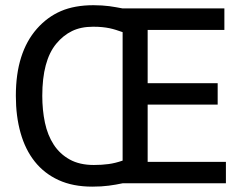

<svg xmlns="http://www.w3.org/2000/svg" viewBox="-20 -694 929 727"><path d="M444.3 -572.3Q430.7 -577.1 418.9 -580.8Q407.2 -584.5 394.5 -587.2Q381.8 -589.8 366.9 -591.3Q352.1 -592.8 332.5 -592.8Q286.1 -592.8 252.7 -576.4Q219.2 -560.1 192.9 -528.3Q140.1 -464.4 140.1 -331.1Q140.1 -277.3 150.1 -229.7Q160.2 -182.1 183.3 -146.5Q206.5 -110.8 243.9 -90.1Q281.2 -69.3 335.4 -69.3Q365.7 -69.3 391.1 -72.8Q416.5 -76.2 444.3 -85.9ZM444.3 0Q419.4 5.4 392.1 9Q364.7 12.7 329.1 12.7Q255.9 12.7 201.7 -12.2Q147.5 -37.1 111.6 -82.3Q75.7 -127.4 57.9 -190.7Q40 -253.9 40 -331.1Q40 -414.1 60.1 -477.1Q80.1 -540 119.6 -585Q159.2 -629.9 210.9 -652.1Q262.7 -674.3 334 -674.3Q351.6 -674.3 366 -673.3Q380.4 -672.4 393.6 -670.7Q406.7 -668.9 419.2 -666.7Q431.6 -664.6 444.3 -662.1H829.6V-580.6H539.1V-378.9H804.2V-297.9H539.1V-81.1H835.4V0Z"/></svg>

Font: PT Astra Sans
Style: Regular
Weight: 400
Designer: A.Korolkova, I. Chaeva
Foundry: ParaType Ltd
Version: Version 1.001; ttfautohint (v1.6)